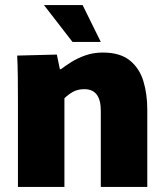

<svg xmlns="http://www.w3.org/2000/svg" viewBox="-20 -740 655 760"><path d="M51 -342Q51 -393 50.5 -437.5Q50 -482 48 -520L205 -524L217 -466H221Q238 -479 262.5 -494.5Q287 -510 318.5 -521Q350 -532 387 -532Q455 -532 493.5 -501Q532 -470 547.5 -419Q563 -368 563 -306V0H379V-302Q379 -387 314 -387Q287 -387 268 -376Q249 -365 235 -351V0H51ZM267 -574 154 -720H307L379 -574Z"/></svg>

Font: Murecho ExtraBold
Style: Regular
Weight: 800
Designer: Neil Summerour
Foundry: Positype
Version: Version 1.010; ttfautohint (v1.8.3)